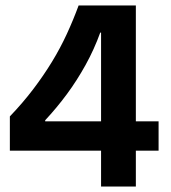

<svg xmlns="http://www.w3.org/2000/svg" viewBox="-20 -681 624 701"><path d="M16 -131V-256Q63 -305 101 -355Q139 -405 169.5 -455Q200 -505 224 -557Q248 -609 267 -661H476V0H349V-562H346Q324 -501 292.5 -444Q261 -387 224 -337Q187 -287 145 -242V-238H559V-131Z"/></svg>

Font: Bricolage Grotesque 96pt ExtraBold 96pt SemiBold
Style: Regular
Weight: 600
Version: Version 1.001;gftools[0.9.33.dev8+g029e19f]